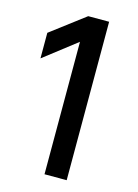

<svg xmlns="http://www.w3.org/2000/svg" viewBox="-115 -814 633 878"><g transform="rotate(15 202.0 -375.0)"><path d="M185 -627 30 -507V-628L191 -750H290V0H185Z"/></g></svg>

Font: Oakes Grotesk Medium
Style: Italic
Weight: 500
Italic angle: -8°
Designer: Samuel Oakes
Foundry: Samuel Oakes
Version: Version 1.000;PS 001.000;hotconv 1.0.88;makeotf.lib2.5.64775